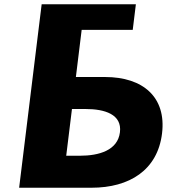

<svg xmlns="http://www.w3.org/2000/svg" viewBox="-20 -880 818 900"><path d="M69.7 0 160.5 -740 171 -825 175.3 -860H616.9L602.2 -740H362.8L335.7 -519H472.4C651.1 -519 760.4 -424 739.5 -254C718.5 -83 587.3 0 408.7 0ZM317.3 -369 290.4 -150H354.5C444 -150 531.8 -175 542.2 -260C552.6 -344 470.9 -369 381.4 -369Z"/></svg>

Font: Hussar
Style: BdSuprExtOblOne
Weight: 700
Foundry: Cannot Into Space Fonts
Version: Version 2.00